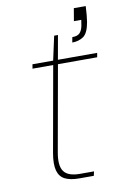

<svg xmlns="http://www.w3.org/2000/svg" viewBox="-81 -746 512 795"><g transform="rotate(-10 175.0 -349.0)"><path d="M186 0Q150 0 127.5 -11Q105 -22 97.5 -49Q90 -76 98 -122L162 -481H75L78 -499H165L187 -600H203L185 -499H350L347 -481H182L118 -122Q108 -67 125.5 -42.5Q143 -18 193 -18H252L248 0ZM256 -559 260 -581Q282 -581 291.5 -591Q301 -601 305 -620L309 -645H278L287 -698H337Q336 -676 334.5 -661Q333 -646 331 -632Q323 -586 303 -572.5Q283 -559 256 -559Z"/></g></svg>

Font: DM Sans 20pt Thin
Style: Italic
Weight: 250
Italic angle: -10°
Version: Version 4.004;gftools[0.9.30]